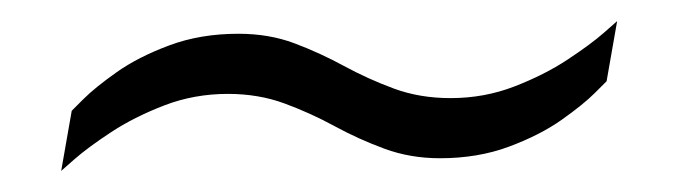

<svg xmlns="http://www.w3.org/2000/svg" viewBox="-20 -391 652 182"><path d="M38 -229 48 -286Q48 -286 59 -297Q70 -308 90.5 -322.5Q111 -337 140.5 -348Q170 -359 206 -359Q235 -359 259 -350Q283 -341 306 -328.5Q329 -316 353.5 -307Q378 -298 407 -298Q439 -298 467.5 -309Q496 -320 518 -334.5Q540 -349 552.5 -360Q565 -371 565 -371L555 -314Q555 -314 544 -303Q533 -292 512.5 -277.5Q492 -263 462.5 -252Q433 -241 397 -241Q369 -241 344.5 -250Q320 -259 297 -271.5Q274 -284 249.5 -293Q225 -302 196 -302Q164 -302 135.5 -291Q107 -280 85 -265.5Q63 -251 50.5 -240Q38 -229 38 -229Z"/></svg>

Font: Archivo SemiBold Thin
Style: Italic
Weight: 250
Italic angle: -10°
Version: Version 2.001